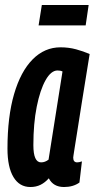

<svg xmlns="http://www.w3.org/2000/svg" viewBox="-20 -741 380 771"><path d="M237 10Q194 10 176 -25Q161 -8 143 1Q125 10 102 10Q58 10 34 -30Q10 -70 10 -144Q10 -272 36.5 -363Q63 -454 111 -502.5Q159 -551 223 -551Q256 -551 285.5 -543Q315 -535 340 -524Q321 -408 309 -332Q297 -256 290 -211.5Q283 -167 279.5 -145.5Q276 -124 275 -116.5Q274 -109 274 -108Q274 -89 290 -89Q298 -89 309 -93L299 -8Q274 10 237 10ZM175 -100 231 -454Q223 -458 211 -458Q185 -458 163 -419Q141 -380 127.5 -312.5Q114 -245 114 -158Q114 -89 145 -89Q161 -89 175 -100ZM135 -639 148 -721H336L324 -639Z"/></svg>

Font: Georama ExtraCondensed SemiBold
Style: Italic
Weight: 600
Width: 2
Italic angle: -9°
Designer: Jean-Baptiste Levee
Foundry: Production Type
Version: Version 1.000